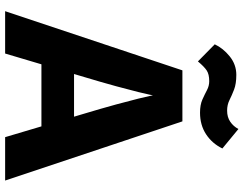

<svg xmlns="http://www.w3.org/2000/svg" viewBox="-118 -808 927 730"><g transform="rotate(90 345.0 -443.5)"><path d="M23 0 248 -674H442L667 0H502L417 -286Q392 -369 377.5 -422.5Q363 -476 355.5 -506.5Q348 -537 345.5 -549.5Q343 -562 343 -562Q343 -562 340.5 -549.5Q338 -537 330.5 -506.5Q323 -476 308.5 -422.5Q294 -369 269 -286L184 0ZM199 -138V-262H514V-138ZM471 -887 545 -826Q526 -787 491 -764Q456 -741 409 -741Q379 -741 359 -750Q339 -759 323 -767.5Q307 -776 289 -776Q263 -776 248.5 -766.5Q234 -757 214 -733L149 -797Q164 -829 195 -854Q226 -879 265 -879Q299 -879 321 -870.5Q343 -862 361 -853Q379 -844 401 -844Q426 -844 443.5 -856Q461 -868 471 -887Z"/></g></svg>

Font: Hind Variable Light
Style: Regular
Weight: 300
Designer: Manushi Parikh, Satya Rajpurohit
Foundry: Indian Type Foundry
Version: Version 3.000